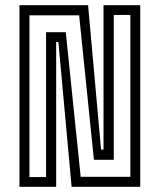

<svg xmlns="http://www.w3.org/2000/svg" viewBox="-20 -720 616 740"><path d="M55 0V-700H319.5L369.5 -143.5H379V-700H520.5V0H256L205 -558H196.5V0ZM93.5 -37.5H157.5V-596H233.5L291 -38.5H482.5V-662.5H418.5V-104H342L285 -661H93.5Z"/></svg>

Font: Tourney Condensed
Style: Regular
Weight: 400
Width: 3
Designer: Tyler Finck
Foundry: Etcetera Type Co
Version: Version 1.010; ttfautohint (v1.8.3)